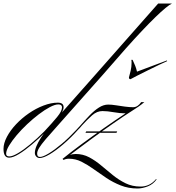

<svg xmlns="http://www.w3.org/2000/svg" viewBox="-74 -893 1002 1096"><path d="M512 -465H469L829 -873H908Q881 -861 812 -794Q743 -727 644 -616ZM-22 7Q-54 7 -54 -43Q-54 -75 -34.5 -112Q-15 -149 17.5 -183.5Q50 -218 90.5 -246Q131 -274 174.5 -290.5Q218 -307 256 -307Q289 -307 289 -281Q289 -258 259 -222Q229 -186 184 -138Q148 -102 108.5 -68.5Q69 -35 34.5 -14Q0 7 -22 7ZM-21 0Q-3 0 28.5 -18.5Q60 -37 99 -69.5Q138 -102 179 -143Q224 -191 252 -225Q280 -259 280 -280Q280 -297 259 -297Q240 -297 210.5 -281.5Q181 -266 147.5 -240.5Q114 -215 81 -184Q48 -153 21 -121Q-6 -89 -22.5 -61.5Q-39 -34 -39 -15Q-39 0 -21 0ZM258 -179Q214 -130 187.5 -99Q161 -68 149.5 -49Q138 -30 138 -16Q138 3 154 3Q171 3 204 -17Q237 -37 278 -71.5Q319 -106 361 -151L372 -163H382L373 -154Q332 -108 289 -71Q246 -34 210 -12.5Q174 9 152 9Q141 9 133 0.5Q125 -8 125 -20Q125 -53 160.5 -108Q196 -163 260 -229L469 -465H512ZM595 -143 591 -135H414L418 -143ZM817 129 820 131Q800 159 769 171Q738 183 711 183Q659 183 615 165.5Q571 148 533.5 123Q496 98 460.5 72.5Q425 47 391 30Q357 13 319 13Q302 13 289 20L283 14Q332 -26 393 -71Q454 -116 519 -161.5Q584 -207 643 -246Q610 -246 574.5 -252.5Q539 -259 511 -259Q479 -259 451.5 -234.5Q424 -210 393 -176L382 -163H372L384 -176Q412 -208 438 -235Q464 -262 490.5 -279Q517 -296 544 -296Q563 -296 588 -292Q613 -288 639 -284.5Q665 -281 686 -281Q712 -281 732 -310H750Q732 -295 716 -284Q700 -273 687 -265Q635 -232 571 -187.5Q507 -143 443 -96Q379 -49 325 -8Q331 -11 340.5 -12.5Q350 -14 358 -14Q400 -14 435.5 5Q471 24 503.5 51.5Q536 79 570 106.5Q604 134 642.5 153Q681 172 729 172Q781 172 817 129ZM879 -548 880 -544Q865 -538 834.5 -523Q804 -508 769 -491Q734 -474 707 -460Q680 -446 671 -441Q662 -441 662 -451Q667 -468 672 -490Q677 -512 677 -532Q677 -537 677 -541.5Q677 -546 676 -550Q676 -552 680 -552Q682 -552 684 -549Q692 -532 698 -517Q704 -502 708 -484Z"/></svg>

Font: Ballet 24pt
Style: Regular
Weight: 400
Designer: Maximiliano R. Sproviero
Foundry: Omnibus-Type
Version: Version 1.100